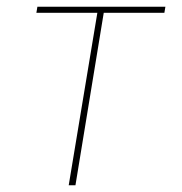

<svg xmlns="http://www.w3.org/2000/svg" viewBox="-20 -550 540 570"><path d="M184 0 269 -512H88L91 -530H471L468 -512H288L204 0Z"/></svg>

Font: Iosevka Curly Thin Oblique
Style: Regular
Weight: 100
Italic angle: -9°
Monospace: yes
Designer: Belleve Invis
Foundry: Belleve Invis
Version: Version 11.1.0; ttfautohint (v1.8.3)